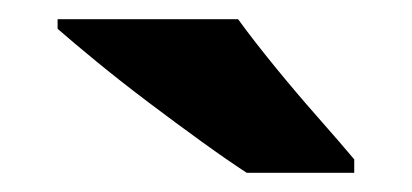

<svg xmlns="http://www.w3.org/2000/svg" viewBox="-20 -786 429 200"><path d="M228 -766Q244 -744 266 -717Q288 -690 310.5 -664.5Q333 -639 349 -620V-606H237Q217 -619 190 -638.5Q163 -658 134.5 -679.5Q106 -701 81 -721.5Q56 -742 40 -756V-766Z"/></svg>

Font: Noto Sans Khmer ExtraBold
Style: Regular
Weight: 800
Version: Version 2.003